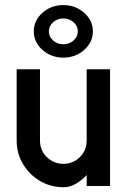

<svg xmlns="http://www.w3.org/2000/svg" viewBox="-20 -747 509 771"><path d="M328.1 -468.8H421.9V0H328.1V-43.9Q307.1 -21.5 283.4 -8.3Q259.8 4.9 234.4 4.9Q182.1 4.4 139.9 -20.8Q97.7 -45.9 72.3 -88.4Q46.9 -130.9 46.9 -182.6V-468.8H140.6V-182.6Q140.6 -143.6 167.5 -116.7Q194.3 -89.8 234.4 -88.9Q274.4 -89.8 301.3 -116.7Q328.1 -143.6 328.1 -182.6ZM292.5 -621.1Q292.5 -642.6 275.4 -657.7Q258.3 -672.9 234.4 -672.9Q210.4 -672.9 193.4 -657.7Q176.3 -642.6 176.3 -621.1Q176.3 -599.6 193.4 -584.5Q210.4 -569.3 234.4 -569.3Q258.3 -569.3 275.4 -584.5Q292.5 -599.6 292.5 -621.1ZM234.4 -726.6Q283.2 -726.6 318.1 -695.6Q353 -664.6 353 -621.1Q353 -577.6 318.1 -546.6Q283.2 -515.6 234.4 -515.6Q185.1 -515.6 150.4 -546.6Q115.7 -577.6 115.7 -621.1Q115.7 -664.6 150.4 -695.6Q185.1 -726.6 234.4 -726.6Z"/></svg>

Font: Lambda
Style: Regular
Weight: 400
Designer: GGBotNet
Version: 0.22